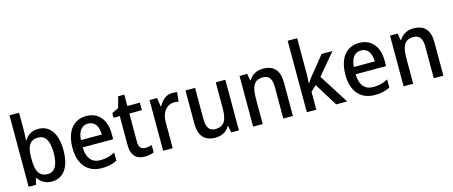

<svg xmlns="http://www.w3.org/2000/svg" viewBox="-46 -1361 4651 1972"><g transform="rotate(-15 2279.0 -375.0)"><path d="M178 -568V-760H76V0H154L171 -66H178C209 -20 253 10 324 10C443 10 519 -87 519 -270C519 -453 444 -549 324 -549C254 -549 208 -517 178 -468H173C175 -494 178 -532 178 -568ZM299 -463C376 -463 415 -399 415 -271C415 -142 376 -75 301 -75C209 -75 178 -140 178 -266V-278C178 -398 207 -463 299 -463Z M834 -549C698 -549 614 -447 614 -266C614 -92 703 10 854 10C920 10 967 -1 1016 -26V-112C964 -86 919 -73 860 -73C769 -73 719 -133 717 -247H1041V-307C1041 -452 965 -549 834 -549ZM833 -469C907 -469 940 -408 941 -324H719C725 -420 766 -469 833 -469Z M1337 -75C1294 -75 1270 -102 1270 -157V-459H1403V-539H1270V-660H1205L1173 -543L1102 -508V-459H1168V-154C1168 -32 1227 10 1311 10C1348 10 1385 2 1408 -9V-88C1388 -80 1361 -75 1337 -75Z M1748 -549C1683 -549 1634 -503 1605 -445H1600L1586 -539H1506V0H1608V-282C1608 -386 1668 -451 1743 -451C1758 -451 1777 -449 1790 -445L1801 -544C1785 -547 1765 -549 1748 -549Z M2312 -539H2210V-263C2210 -141 2179 -76 2083 -76C2019 -76 1990 -118 1990 -205V-539H1888V-187C1888 -56 1946 10 2061 10C2124 10 2181 -16 2211 -71H2217L2231 0H2312Z M2713 -549C2652 -549 2594 -523 2563 -467H2557L2544 -539H2463V0H2565V-273C2565 -400 2596 -463 2690 -463C2756 -463 2784 -421 2784 -338V0H2886V-356C2886 -489 2824 -549 2713 -549Z M3135 -386V-760H3034V0H3135V-190L3194 -246L3346 0H3463L3263 -315L3451 -539H3336L3188 -357C3170 -335 3147 -304 3134 -282H3130C3133 -315 3135 -354 3135 -386Z M3736 -549C3600 -549 3516 -447 3516 -266C3516 -92 3605 10 3756 10C3822 10 3869 -1 3918 -26V-112C3866 -86 3821 -73 3762 -73C3671 -73 3621 -133 3619 -247H3943V-307C3943 -452 3867 -549 3736 -549ZM3735 -469C3809 -469 3842 -408 3843 -324H3621C3627 -420 3668 -469 3735 -469Z M4313 -549C4252 -549 4194 -523 4163 -467H4157L4144 -539H4063V0H4165V-273C4165 -400 4196 -463 4290 -463C4356 -463 4384 -421 4384 -338V0H4486V-356C4486 -489 4424 -549 4313 -549Z"/></g></svg>

Font: Noto Sans Gujarati SemiCondensed Medium
Style: Regular
Weight: 500
Width: 4
Designer: Jelle Bosma - Monotype Design Team, Universal Thirst
Foundry: Monotype Imaging Inc.
Version: Version 2.106